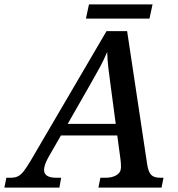

<svg xmlns="http://www.w3.org/2000/svg" viewBox="-74 -856 812 876"><path d="M-54 0 -45 -45H-26Q-6 -45 7.5 -51.5Q21 -58 34 -74.5Q47 -91 66 -123L412 -714H506L598 -103Q603 -72 615.5 -58.5Q628 -45 658 -45H672L663 0H375L384 -45H407Q439 -45 458.5 -57.5Q478 -70 478 -93Q478 -102 477.5 -111Q477 -120 476 -127L461 -238H204L146 -137Q127 -102 127 -81Q127 -45 183 -45H205L197 0ZM339 -473 235 -291H454L431 -464Q425 -508 420.5 -545.5Q416 -583 415 -619Q400 -583 383 -551.5Q366 -520 339 -473ZM318 -771 332 -836H622L608 -771Z"/></svg>

Font: Noto Serif Medium
Style: Italic
Weight: 500
Italic angle: -12°
Designer: Monotype Design Team
Foundry: Monotype Imaging Inc.
Version: Version 2.014; ttfautohint (v1.8.4.7-5d5b)